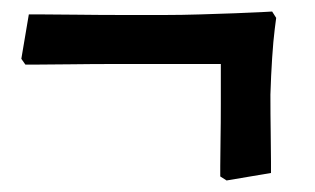

<svg xmlns="http://www.w3.org/2000/svg" viewBox="-20 -337 546 333"><path d="M373 -24 362 -31Q362 -31 362 -48.5Q362 -66 362.5 -94.5Q363 -123 363 -157.5Q363 -192 363 -226H252Q218 -226 179 -226Q140 -226 104.5 -225.5Q69 -225 46.5 -225Q24 -225 24 -225L17 -235L30 -312Q30 -312 54 -312Q78 -312 115 -311.5Q152 -311 192.5 -311Q233 -311 266 -311Q295 -311 327 -312Q359 -313 387.5 -314Q416 -315 434 -316Q452 -317 452 -317L459 -306Q459 -306 456.5 -286.5Q454 -267 452 -236.5Q450 -206 449 -173Q449 -138 449.5 -107Q450 -76 450 -56.5Q450 -37 450 -37Z"/></svg>

Font: Alegreya SemiBold
Style: Regular
Weight: 600
Designer: Juan Pablo del Peral
Foundry: Huerta Tipografica
Version: Version 2.009